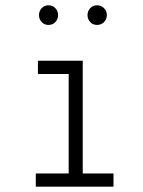

<svg xmlns="http://www.w3.org/2000/svg" viewBox="-20 -704 540 724"><path d="M137 -621Q127 -632 127 -647Q127 -662 137 -673Q147 -684 163 -684Q179 -684 189 -673Q199 -662 199 -647Q199 -632 189 -621Q179 -610 163 -610Q147 -610 137 -621ZM320 -673Q330 -684 346 -684Q362 -684 372.5 -673Q383 -662 383 -647Q383 -632 372.5 -621Q362 -610 346 -610Q330 -610 320 -621Q310 -632 310 -647Q310 -662 320 -673ZM123 -425V-475H292V-50H408V0H115V-50H239V-425Z"/></svg>

Font: Lekton
Style: Regular
Weight: 400
Designer: Paolo Mazzetti, Luciano Perondi, Raffaele Flato, Elena Papassissa, Emilio Macchia, Michela Povoleri, Tobias Seemiller, R
Version: Version 34.000